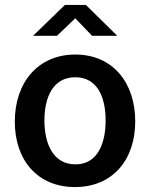

<svg xmlns="http://www.w3.org/2000/svg" viewBox="-20 -748 608 778"><path d="M353 -603H455L328 -728H243L114 -603H211L285 -674ZM284 10C436 10 528 -100 528 -256C528 -413 437 -527 285 -527C136 -527 40 -416 40 -255C40 -99 132 10 284 10ZM286 -82C195 -82 160 -166 160 -260C160 -354 195 -435 285 -435C374 -435 408 -355 408 -260C408 -166 375 -82 286 -82Z"/></svg>

Font: United Sans SemiBold
Style: Regular
Weight: 600
Designer: Pablo Impallari, Rodrigo Fuenzalida (Modified by Dan O. Williams)
Version: Version 1.000;PS 001.000;hotconv 1.0.88;makeotf.lib2.5.64775